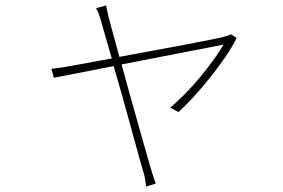

<svg xmlns="http://www.w3.org/2000/svg" viewBox="-20 -609 1040 706"><path d="M850 -469 830 -483Q825 -480 817.5 -478Q810 -476 804 -474Q794 -471 754.5 -463Q715 -455 659.5 -444.5Q604 -434 540.5 -422.5Q477 -411 419 -400Q405 -451 395 -488Q385 -525 382 -536Q377 -555 374.5 -568Q372 -581 370 -589L333 -579Q338 -571 342.5 -559.5Q347 -548 352 -530Q355 -519 365.5 -482.5Q376 -446 391 -394L243 -367Q223 -363 205.5 -360.5Q188 -358 169 -356L178 -323L398 -366Q414 -311 431.5 -249Q449 -187 464 -131.5Q479 -76 490.5 -35Q502 6 506 19Q511 35 513.5 49Q516 63 517 77L553 66Q548 54 544 40.5Q540 27 535 12Q531 -1 519.5 -41.5Q508 -82 492.5 -137Q477 -192 459.5 -254Q442 -316 427 -372L802 -445Q787 -419 764.5 -388Q742 -357 716 -325.5Q690 -294 661.5 -265Q633 -236 606 -213L636 -197Q661 -219 692 -253Q723 -287 753 -324.5Q783 -362 809 -400Q835 -438 850 -469Z"/></svg>

Font: Spoqa Han Sans Neo Thin
Style: Regular
Weight: 100
Designer: [Spoqa Han Sans Neo] Dong-huui Kim  Younghwa Kang  Yujin Lee  [Noto Sans] Ryoko NISHIZUKA  (kana & ideographs); Paul D. 
Foundry: Spoqa (http://www.spoqa-han-sans.com)
Version: Version 1.100;hotconv 1.0.109;makeotfexe 2.5.65596